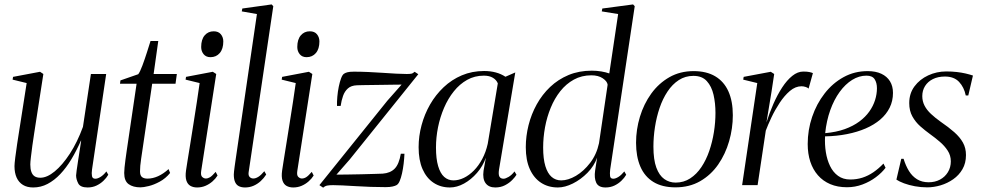

<svg xmlns="http://www.w3.org/2000/svg" viewBox="-20 -837 4436 868"><path d="M130 10.5Q102.5 10.5 83.8 -1Q65 -12.5 55.2 -34Q45.5 -55.5 45.5 -86Q45.5 -96.5 49 -124.8Q52.5 -153 57.5 -186.2Q62.5 -219.5 66.8 -246Q71 -272.5 72 -279L100.5 -461.5L37 -477L39 -489.5L161 -512.5L176 -502.5L140 -270Q138 -256 134 -231Q130 -206 126.2 -178.2Q122.5 -150.5 119.8 -127.2Q117 -104 117 -93.5Q117 -73.5 121.8 -60Q126.5 -46.5 136.5 -40Q146.5 -33.5 162.5 -33.5Q192.5 -33.5 227.2 -62Q262 -90.5 295.8 -142.2Q329.5 -194 355 -263.5L391 -502.5H460L396 -70.5Q393.5 -53 395.8 -41Q398 -29 411 -29Q421 -29 434.2 -37Q447.5 -45 461 -62L469.5 -47Q461.5 -33 447.8 -19.8Q434 -6.5 416 2Q398 10.5 376 10.5Q343 10.5 333.5 -8.2Q324 -27 324 -44Q324 -48 326.5 -66.5Q329 -85 333 -110.5Q337 -136 340.8 -160.8Q344.5 -185.5 347 -201.5H346Q326 -156 302.8 -117.2Q279.5 -78.5 252.5 -50Q225.5 -21.5 195 -5.5Q164.5 10.5 130 10.5Z M625.5 -169.5Q621 -139.5 618.2 -120.2Q615.5 -101 614.2 -88Q613 -75 613 -62Q613 -43.5 622 -36.5Q631 -29.5 646.5 -29.5Q670.5 -29.5 694.8 -40.5Q719 -51.5 742 -72.5L749 -55Q728.5 -30 702.2 -15.8Q676 -1.5 652.2 4.2Q628.5 10 615 10Q581.5 10 561.5 -4.5Q541.5 -19 541.5 -55Q541.5 -64.5 543 -79.8Q544.5 -95 547 -113.8Q549.5 -132.5 552.5 -153.2Q555.5 -174 558.5 -194L597.5 -458.5H522.5L524.5 -473.5L605 -501.5Q613 -512 623.8 -540.8Q634.5 -569.5 644.5 -601Q654.5 -632.5 660.5 -651.5H695.5L674.5 -502.5H779.5L773.5 -458.5H668Z M871 10.5Q853.5 10.5 840.8 3.2Q828 -4 822.5 -21Q817 -38 821 -66.5Q822.5 -77 827.5 -108.5Q832.5 -140 839.8 -184.5Q847 -229 854.8 -278.8Q862.5 -328.5 870 -376.2Q877.5 -424 882.5 -461.5L819 -477L821 -489.5L942 -512.5L957.5 -502.5L889.5 -64Q886.5 -44 894.2 -37Q902 -30 910 -30Q920 -30 929.5 -35.8Q939 -41.5 955 -60L963.5 -43.5Q954.5 -29 940.5 -16.8Q926.5 -4.5 909 3Q891.5 10.5 871 10.5ZM931.5 -578.5Q911.5 -578.5 900.5 -592Q889.5 -605.5 889.5 -624.5Q889.5 -658.5 905.2 -677Q921 -695.5 946 -695.5Q967.5 -695.5 978.5 -682Q989.5 -668.5 989.5 -649.5Q989.5 -616 973.5 -597.2Q957.5 -578.5 931.5 -578.5Z M1104 -58Q1102 -43.5 1108.8 -36.8Q1115.5 -30 1125.5 -30Q1135.5 -30 1147.8 -37.5Q1160 -45 1175 -63L1183.5 -48Q1173 -31.5 1158.5 -18.2Q1144 -5 1126.2 2.8Q1108.5 10.5 1088 10.5Q1072 10.5 1060.5 5Q1049 -0.5 1043 -13.5Q1037 -26.5 1037 -48Q1037 -53 1038 -61.8Q1039 -70.5 1040.5 -82.2Q1042 -94 1044 -107L1141.5 -773.5L1073 -785.5L1075.5 -798.5L1208 -817L1215.5 -809Z M1305.5 10.5Q1288 10.5 1275.2 3.2Q1262.5 -4 1257 -21Q1251.5 -38 1255.5 -66.5Q1257 -77 1262 -108.5Q1267 -140 1274.2 -184.5Q1281.5 -229 1289.2 -278.8Q1297 -328.5 1304.5 -376.2Q1312 -424 1317 -461.5L1253.5 -477L1255.5 -489.5L1376.5 -512.5L1392 -502.5L1324 -64Q1321 -44 1328.8 -37Q1336.5 -30 1344.5 -30Q1354.5 -30 1364 -35.8Q1373.5 -41.5 1389.5 -60L1398 -43.5Q1389 -29 1375 -16.8Q1361 -4.5 1343.5 3Q1326 10.5 1305.5 10.5ZM1366 -578.5Q1346 -578.5 1335 -592Q1324 -605.5 1324 -624.5Q1324 -658.5 1339.8 -677Q1355.5 -695.5 1380.5 -695.5Q1402 -695.5 1413 -682Q1424 -668.5 1424 -649.5Q1424 -616 1408 -597.2Q1392 -578.5 1366 -578.5Z M1795.5 -454.5Q1784.5 -454.5 1763.5 -454.2Q1742.5 -454 1716.8 -453.5Q1691 -453 1666 -452.8Q1641 -452.5 1621.8 -452.2Q1602.5 -452 1594 -451.5Q1567.5 -450.5 1552.8 -437.2Q1538 -424 1530.8 -403.2Q1523.5 -382.5 1520 -358H1503.5Q1503 -377 1505 -400Q1507 -423 1511.5 -445Q1516 -467 1522 -483Q1528 -499 1535 -503.5Q1540.5 -507.5 1550.2 -510.2Q1560 -513 1580 -513Q1611 -513 1644.5 -511.5Q1678 -510 1710.2 -507.8Q1742.5 -505.5 1770.8 -504Q1799 -502.5 1819 -502.5Q1832 -502.5 1839.2 -503.8Q1846.5 -505 1854.5 -512.5L1871 -501.5L1561 -116L1501 -47.5Q1520 -47.5 1551 -48Q1582 -48.5 1615 -49.2Q1648 -50 1674.2 -50.8Q1700.5 -51.5 1710 -52Q1744.5 -54.5 1764.2 -74.5Q1784 -94.5 1792 -142H1808.5Q1807.5 -119.5 1804.8 -96.5Q1802 -73.5 1797.5 -53.2Q1793 -33 1787 -18.8Q1781 -4.5 1772.5 0Q1766.5 3.5 1754.5 6.2Q1742.5 9 1723.5 9Q1690.5 9 1655.2 7.8Q1620 6.5 1587 4.5Q1554 2.5 1527.8 1.2Q1501.5 0 1486 0Q1468.5 0 1458.8 2Q1449 4 1441 11.5L1424 0L1731 -381.5Z M2236 -70.5Q2232.5 -47.5 2238 -38.2Q2243.5 -29 2256.5 -29Q2265 -29 2279.2 -37.2Q2293.5 -45.5 2306 -62L2315 -47Q2309.5 -37.5 2296.2 -23.8Q2283 -10 2263.5 0.2Q2244 10.5 2219 10.5Q2189.5 10.5 2175.2 -9Q2161 -28.5 2166 -65L2176.5 -124Q2163 -86 2136.5 -55.5Q2110 -25 2077.8 -7.2Q2045.5 10.5 2014 10.5Q1972 10.5 1940 -10.8Q1908 -32 1890.2 -72.5Q1872.5 -113 1872.5 -171.5Q1872.5 -221.5 1885.8 -271Q1899 -320.5 1924.2 -364.5Q1949.5 -408.5 1985.8 -442.8Q2022 -477 2068 -496.5Q2114 -516 2168.5 -516Q2197 -516 2221.2 -509.5Q2245.5 -503 2265 -490L2309.5 -509.5ZM2230.5 -460Q2224.5 -475.5 2208.5 -485.2Q2192.5 -495 2167.5 -495Q2126 -495 2092 -476Q2058 -457 2031.8 -424.2Q2005.5 -391.5 1987.5 -349.5Q1969.5 -307.5 1960.2 -261.5Q1951 -215.5 1951 -170Q1951 -119 1960.8 -86Q1970.5 -53 1988.2 -37.2Q2006 -21.5 2030 -21.5Q2053.5 -21.5 2077.2 -33Q2101 -44.5 2122.5 -66.2Q2144 -88 2160.2 -118.5Q2176.5 -149 2185 -187Z M2738.5 -70.5Q2736.5 -53 2738 -41Q2739.5 -29 2752.5 -29Q2762.5 -29 2775.5 -37Q2788.5 -45 2802.5 -62L2811 -47Q2803 -33 2789.2 -19.8Q2775.5 -6.5 2757.5 2Q2739.5 10.5 2717.5 10.5Q2685.5 10.5 2675.5 -11Q2665.5 -32.5 2670.5 -66L2679.5 -124.5Q2666 -86.5 2636 -56Q2606 -25.5 2570 -7.5Q2534 10.5 2502 10.5Q2458.5 10.5 2426 -10.8Q2393.5 -32 2375.2 -72.5Q2357 -113 2357 -171.5Q2357 -221.5 2369.5 -271.2Q2382 -321 2406.5 -365.2Q2431 -409.5 2467 -443.8Q2503 -478 2550.2 -497.8Q2597.5 -517.5 2655.5 -517.5Q2678 -517.5 2698.5 -514Q2719 -510.5 2734.5 -505L2774.5 -773.5L2700.5 -785.5L2703 -798.5L2842 -817L2849.5 -809ZM2727 -454Q2725 -469.5 2705 -483Q2685 -496.5 2653.5 -496.5Q2609.5 -496.5 2574.5 -477.2Q2539.5 -458 2513.2 -425Q2487 -392 2469.8 -350Q2452.5 -308 2444 -261.8Q2435.5 -215.5 2435.5 -170Q2435.5 -119 2445.5 -86Q2455.5 -53 2473.8 -37.2Q2492 -21.5 2517 -21.5Q2548.5 -21.5 2583.8 -42.2Q2619 -63 2648 -100.8Q2677 -138.5 2688 -189.5Z M3115.5 -515.5Q3174 -515.5 3213.5 -492Q3253 -468.5 3273 -424Q3293 -379.5 3293 -316Q3293 -256.5 3276.2 -198.5Q3259.5 -140.5 3226.8 -93.2Q3194 -46 3145.5 -18Q3097 10 3033.5 10Q2974 10 2934.2 -14.2Q2894.5 -38.5 2875 -83.8Q2855.5 -129 2855.5 -191.5Q2855.5 -251.5 2873 -309.2Q2890.5 -367 2924.2 -413.8Q2958 -460.5 3006.2 -488Q3054.5 -515.5 3115.5 -515.5ZM3115 -494Q3078 -494 3048.8 -475Q3019.5 -456 2997.8 -423.2Q2976 -390.5 2962 -349.2Q2948 -308 2941 -262.8Q2934 -217.5 2934 -174Q2934 -115 2947.2 -79.2Q2960.5 -43.5 2983.2 -27.5Q3006 -11.5 3034.5 -11.5Q3071 -11.5 3100.2 -30.5Q3129.5 -49.5 3151 -81.8Q3172.5 -114 3186.5 -154.8Q3200.5 -195.5 3207.5 -239.8Q3214.5 -284 3214.5 -326.5Q3214.5 -370.5 3205.8 -408.5Q3197 -446.5 3175.5 -470.2Q3154 -494 3115 -494Z M3335 0 3403.5 -461.5 3340 -477 3342 -489.5 3464.5 -512.5 3480 -502.5 3468 -423 3445 -283.5Q3458.5 -326.5 3476.5 -367.5Q3494.5 -408.5 3516 -441.5Q3537.5 -474.5 3561.8 -494Q3586 -513.5 3611.5 -513.5Q3629.5 -513.5 3639.5 -511.2Q3649.5 -509 3655 -506.5L3635.5 -436.5Q3631.5 -441 3621.8 -444Q3612 -447 3603.5 -447Q3576 -447 3551 -425.8Q3526 -404.5 3504.8 -372.2Q3483.5 -340 3467.5 -306Q3451.5 -272 3442 -246.5L3405 0Z M3983.5 -78.5Q3966.5 -56 3939.5 -35.8Q3912.5 -15.5 3879 -3Q3845.5 9.5 3809 9.5Q3766.5 9.5 3733.5 -4.5Q3700.5 -18.5 3677.8 -44.5Q3655 -70.5 3643.2 -106.2Q3631.5 -142 3631.5 -186Q3631.5 -249.5 3651.5 -308.5Q3671.5 -367.5 3707.8 -414.2Q3744 -461 3793.5 -488.2Q3843 -515.5 3902.5 -515.5Q3939 -515.5 3964.5 -503.5Q3990 -491.5 4003.5 -469.5Q4017 -447.5 4017 -417Q4017 -380.5 4002 -350.2Q3987 -320 3959.5 -296.5Q3932 -273 3894 -256.5Q3856 -240 3809.5 -230.8Q3763 -221.5 3710 -220.5Q3708 -184 3713.5 -149.2Q3719 -114.5 3732.5 -86.5Q3746 -58.5 3768.8 -42Q3791.5 -25.5 3824 -25.5Q3853 -25.5 3878.8 -33.8Q3904.5 -42 3928.2 -58.2Q3952 -74.5 3974 -97.5ZM3897 -495Q3863.5 -495 3832.5 -475.8Q3801.5 -456.5 3776 -421.5Q3750.5 -386.5 3733.5 -339Q3716.5 -291.5 3710.5 -235Q3760.5 -239.5 3798.8 -253.2Q3837 -267 3864.8 -287.5Q3892.5 -308 3910 -332.8Q3927.5 -357.5 3936 -384.5Q3944.5 -411.5 3944.5 -438Q3944.5 -463 3934 -479Q3923.5 -495 3897 -495Z M4357.5 -405.5H4346Q4338.5 -442.5 4315.8 -466.8Q4293 -491 4252 -491Q4220.5 -491 4197.5 -479.5Q4174.5 -468 4162 -448Q4149.5 -428 4149.5 -402.5Q4149.5 -379 4159.8 -359.2Q4170 -339.5 4188.8 -322Q4207.5 -304.5 4232 -287Q4268.5 -262 4294 -239.5Q4319.5 -217 4333.2 -192.5Q4347 -168 4347 -136Q4347 -99.5 4331.2 -72.2Q4315.5 -45 4289.5 -26.8Q4263.5 -8.5 4232.5 0.8Q4201.5 10 4171.5 10Q4143.5 10 4116.2 5Q4089 0 4067 -8.2Q4045 -16.5 4032.5 -25L4054.5 -119H4065Q4074.5 -88 4089.2 -64Q4104 -40 4126 -26.5Q4148 -13 4178.5 -13Q4207 -13 4229.5 -25Q4252 -37 4265.2 -58.5Q4278.5 -80 4278.5 -107.5Q4278.5 -134.5 4264.2 -156.2Q4250 -178 4228.2 -196.5Q4206.5 -215 4183.5 -231.5Q4162 -247 4140.5 -266Q4119 -285 4104.8 -310.5Q4090.5 -336 4090.5 -371Q4090.5 -414.5 4114.2 -446.5Q4138 -478.5 4176.2 -496.2Q4214.5 -514 4258 -514Q4283.5 -514 4305.2 -511.5Q4327 -509 4345.2 -504.8Q4363.5 -500.5 4378.5 -495.5Z"/></svg>

Font: Merriweather 144pt Light
Style: Italic
Weight: 300
Italic angle: -7.8°
Version: Version 2.101